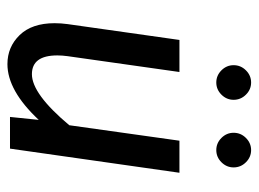

<svg xmlns="http://www.w3.org/2000/svg" viewBox="-108 -570 686 509"><g transform="rotate(90 234.5 -316.0)"><path d="M438.5 -449.2 374.5 0H290.5L298.3 -76.2Q220.7 6.8 150.4 6.8Q105 6.8 73.5 -25.6Q42 -58.1 42 -118.2Q42 -135.3 44.4 -152.8L86.4 -449.2H171.4L129.4 -152.8Q127.4 -138.2 127.4 -125.5Q127.4 -58.1 177.2 -58.1Q229.5 -58.1 312.5 -157.2L353.5 -449.2ZM332.5 -592.8Q332.5 -611.8 346.2 -625.5Q359.9 -639.2 378.4 -639.2Q397 -639.2 410.6 -625.5Q424.3 -611.8 424.3 -592.8Q424.3 -574.2 410.6 -560.5Q397 -546.9 378.4 -546.9Q359.9 -546.9 346.2 -560.5Q332.5 -574.2 332.5 -592.8ZM153.3 -592.8Q153.3 -611.8 167 -625.5Q180.7 -639.2 199.2 -639.2Q217.8 -639.2 231.4 -625.5Q245.1 -611.8 245.1 -592.8Q245.1 -574.2 231.4 -560.5Q217.8 -546.9 199.2 -546.9Q180.7 -546.9 167 -560.5Q153.3 -574.2 153.3 -592.8Z"/></g></svg>

Font: Myanmar Pyu Pro
Style: Regular
Weight: 400
Designer: Khon Soe Zaw Thu
Foundry: PaOh Unicode
Version: Version 2.00 April 29, 2017